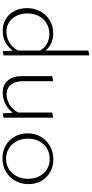

<svg xmlns="http://www.w3.org/2000/svg" viewBox="396 -1150 760 1593"><g transform="rotate(90 776.5 -354.0)"><path d="M237 4Q180 4 137.5 -22Q95 -48 71.5 -93.5Q48 -139 48 -197Q48 -260 75.5 -309.5Q103 -359 150.5 -387Q198 -415 258 -415Q292 -415 322 -405Q352 -395 376.5 -375Q401 -355 417 -324L403 -300Q381 -342 344.5 -362.5Q308 -383 262 -383Q213 -383 174 -360Q135 -337 113.5 -295.5Q92 -254 92 -200Q92 -151 111 -111.5Q130 -72 164.5 -49.5Q199 -27 245 -27Q288 -27 329.5 -49Q371 -71 401 -124L421 -110Q399 -72 371 -46.5Q343 -21 309.5 -8.5Q276 4 237 4ZM405 3 400 -94V-707L440 -714V-3Z M749 4Q687 4 649.5 -37.5Q612 -79 612 -154V-407L654 -414V-166Q654 -101 683 -64.5Q712 -28 764 -28Q793 -28 823 -40Q853 -52 880 -78Q907 -104 924 -146L942 -127Q923 -81 891 -52Q859 -23 821.5 -9.5Q784 4 749 4ZM921 3 914 -108V-407L957 -414V-3Z M1292 6Q1233 6 1187 -21Q1141 -48 1114 -95Q1087 -142 1087 -202Q1087 -264 1115.5 -312.5Q1144 -361 1193 -388.5Q1242 -416 1304 -416Q1363 -416 1409 -389.5Q1455 -363 1481.5 -316.5Q1508 -270 1508 -210Q1508 -148 1480 -99Q1452 -50 1403.5 -22Q1355 6 1292 6ZM1297 -24Q1348 -24 1385.5 -48.5Q1423 -73 1443.5 -114Q1464 -155 1464 -206Q1464 -260 1442.5 -300.5Q1421 -341 1384 -363.5Q1347 -386 1299 -386Q1250 -386 1211.5 -362.5Q1173 -339 1152 -298.5Q1131 -258 1131 -206Q1131 -152 1153 -111Q1175 -70 1212.5 -47Q1250 -24 1297 -24Z"/></g></svg>

Font: Ysabeau ExtraLight
Style: Regular
Weight: 250
Designer: Christian Thalmann (Catharsis Fonts)
Version: Version 2.002